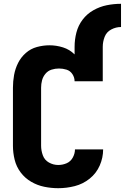

<svg xmlns="http://www.w3.org/2000/svg" viewBox="-20 -981 656 1009"><path d="M286 8Q330 8 373 -3Q416 -14 451 -42Q486 -70 504 -111Q522 -152 522 -196H374Q374 -174 362.5 -153Q351 -132 330 -123Q309 -114 286 -114Q260 -114 237 -127Q214 -140 205 -165Q196 -190 196 -215V-520Q196 -540 201 -559Q206 -578 219 -593.5Q232 -609 251 -615Q270 -621 290 -621Q310 -621 329.5 -615Q349 -609 360.5 -591.5Q372 -574 372 -554H520V-735Q520 -762 530 -787.5Q540 -813 564.5 -826Q589 -839 616 -839V-961Q578 -961 541 -953.5Q504 -946 470.5 -927Q437 -908 414 -877.5Q391 -847 381.5 -810Q372 -773 372 -735V-695Q346 -721 311 -732Q276 -743 240 -743Q207 -743 174 -734Q141 -725 115.5 -702.5Q90 -680 75 -650Q60 -620 54 -587Q48 -554 48 -520V-215Q48 -178 57 -141.5Q66 -105 88.5 -75Q111 -45 143.5 -26Q176 -7 212.5 0.5Q249 8 286 8Z"/></svg>

Font: Iosevka Sparkle Heavy
Style: Regular
Weight: 900
Designer: Belleve Invis
Foundry: Belleve Invis
Version: Version 4.5.0; ttfautohint (v1.8.3)